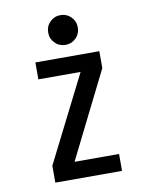

<svg xmlns="http://www.w3.org/2000/svg" viewBox="-78 -731 607 788"><g transform="rotate(-10 225.0 -337.0)"><path d="M228.5 -549.5Q202.5 -549.5 184.5 -567.5Q166.5 -585.5 166.5 -611.5Q166.5 -637.5 184.5 -655.5Q202.5 -673.5 228.5 -673.5Q254 -673.5 272 -655.5Q290 -637.5 290 -611.5Q290 -585.5 272 -567.5Q254 -549.5 228.5 -549.5ZM181 -70.5H366.5V0H88.5V-70.5L269.5 -429.5H93.5V-500H360V-429.5Z"/></g></svg>

Font: League Mono Condensed
Style: Regular
Weight: 400
Width: 1
Designer: Tyler Finck
Foundry: The League of Moveable Type / Tyler Finck
Version: Version 2.210